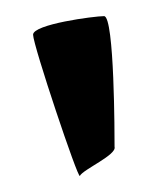

<svg xmlns="http://www.w3.org/2000/svg" viewBox="-20 -800 205 238"><path d="M21 -757C21 -744 77 -577 79 -582C83 -590 125 -608 122 -618C122 -630 122 -780 109 -780C97 -780 21 -770 21 -757Z"/></svg>

Font: Ampere
Style: UltCnd
Weight: 400
Version: Version 1